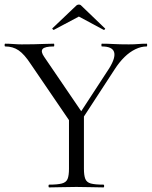

<svg xmlns="http://www.w3.org/2000/svg" viewBox="-24 -815 660 835"><path d="M301 -288 451 -518Q480 -565 472 -589Q464 -613 419 -613Q417 -613 417 -619Q417 -625 419 -625Q446 -625 471 -623.5Q496 -622 536 -622Q561 -622 576.5 -623.5Q592 -625 614 -625Q616 -625 616 -619Q616 -613 614 -613Q590 -613 565 -601Q540 -589 517.5 -567Q495 -545 475 -514L318 -273ZM290 -272 110 -536Q82 -579 57 -596Q32 -613 -1 -613Q-4 -613 -4 -619Q-4 -625 -1 -625Q16 -625 35 -623.5Q54 -622 70 -622Q97 -622 122.5 -622.5Q148 -623 170.5 -624Q193 -625 210 -625Q212 -625 212 -619Q212 -613 210 -613Q171 -613 161.5 -602Q152 -591 168 -568L339 -317ZM276 -310 341 -319V-81Q341 -52 347 -37Q353 -22 371 -17Q389 -12 426 -12Q429 -12 429 -6Q429 0 426 0Q402 0 372.5 -1Q343 -2 308 -2Q275 -2 244 -1Q213 0 190 0Q187 0 187 -6Q187 -12 190 -12Q226 -12 245 -17Q264 -22 270 -37Q276 -52 276 -81ZM204 -692 307 -790Q312 -795 319 -795Q326 -795 330 -790L432 -692Q435 -691 432 -687.5Q429 -684 427 -685L319 -743L210 -685Q209 -684 205.5 -687.5Q202 -691 204 -692Z"/></svg>

Font: Cormorant Garamond Light
Style: Regular
Weight: 400
Version: Version 4.001